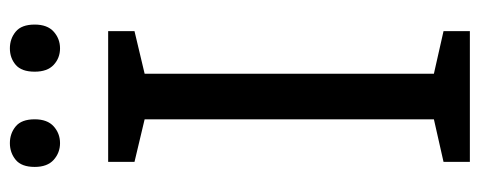

<svg xmlns="http://www.w3.org/2000/svg" viewBox="-304 -644 948 379"><g transform="rotate(-90 169.5 -454.0)"><path d="M298 0H40V-52L124 -71V-642L40 -662V-714H298V-662L214 -642V-71L298 -52ZM30 -859Q30 -885 44 -896.5Q58 -908 77 -908Q96 -908 110 -896.5Q124 -885 124 -859Q124 -834 110 -821.5Q96 -809 77 -809Q58 -809 44 -821.5Q30 -834 30 -859ZM218 -859Q218 -885 231.5 -896.5Q245 -908 264 -908Q283 -908 297 -896.5Q311 -885 311 -859Q311 -834 297 -821.5Q283 -809 264 -809Q245 -809 231.5 -821.5Q218 -834 218 -859Z"/></g></svg>

Font: Noto Sans Cherokee
Style: Regular
Weight: 400
Designer: Monotype Design Team
Foundry: Monotype Imaging Inc.
Version: Version 2.001